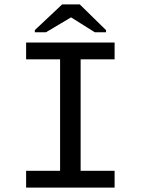

<svg xmlns="http://www.w3.org/2000/svg" viewBox="-20 -852 640 872"><path d="M98.6 -658.7H500.5V-582.5H346.2V-76.2H500.5V0H98.6V-76.2H252.9V-582.5H98.6ZM461.4 -715.3V-705.6H410.2L303.2 -772.9H302.2L189 -705.6H138.2V-715.3L262.2 -832H342.3Z"/></svg>

Font: Cousine
Style: Regular
Weight: 400
Monospace: yes
Designer: Steve Matteson
Foundry: Monotype Imaging Inc.
Version: Version 1.21